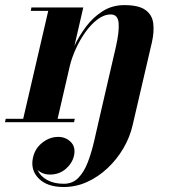

<svg xmlns="http://www.w3.org/2000/svg" viewBox="-74 -490 722 770"><path d="M-51 -13.5H19L119.5 -446.5H49.5L52 -460H260L224.5 -306Q242.5 -345 270.8 -382.8Q299 -420.5 337.5 -445Q376 -469.5 424.5 -469.5Q482 -469.5 509 -450.2Q536 -431 540.5 -397Q545 -363 535 -319.5L458 11.5Q447 60 420.8 104.8Q394.5 149.5 357.2 184.5Q320 219.5 275.2 239.8Q230.5 260 181.5 260Q115 260 81 225.5Q47 191 58.5 141Q67 104.5 96.2 81.8Q125.5 59 159.5 59Q189.5 59 210 79.5Q230.5 100 222.5 135.5Q215 166 189 188Q163 210 126.5 210Q96.5 210 76.5 191.5Q87.5 216.5 115 231.8Q142.5 247 181.5 247Q217 247 240 223.5Q263 200 278 161Q293 122 303.8 74.8Q314.5 27.5 325.5 -20L390.5 -301Q404.5 -362 401.8 -397Q399 -432 370.5 -432Q343 -432 316.5 -411.8Q290 -391.5 267.8 -360Q245.5 -328.5 229.5 -292.8Q213.5 -257 206 -225.5L157 -13.5H226L223 0H-54Z"/></svg>

Font: Bodoni* 16pt
Style: Bold Italic
Weight: 700
Italic angle: -13°
Version: Version 2.3